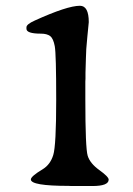

<svg xmlns="http://www.w3.org/2000/svg" viewBox="-20 -638 457 659"><path d="M284.7 -562Q284.7 -559.6 279.8 -512Q274.9 -464.4 274.9 -438.5L273.4 -388.2V-368.2L272.9 -357.9V-296.9Q272.9 -129.4 281 -103.3Q289.1 -77.1 321 -54.2Q353 -31.2 353 -21.5Q353 0.5 296.9 0.5H225.6L215.3 0Q85.9 0 85.9 -22Q85.9 -32.7 126.5 -57.1Q152.8 -73.2 162.8 -106Q172.9 -138.7 172.9 -295.7Q172.9 -452.6 168 -479.2Q163.1 -505.9 152.1 -514.2Q141.1 -522.5 120.6 -522.5Q70.8 -522.5 70.8 -539.1V-544.4Q70.8 -554.7 99.1 -567.4Q210.9 -618.2 254.4 -618.2Q284.7 -618.2 284.7 -562Z"/></svg>

Font: Averia Serif Libre Light
Style: Regular
Weight: 300
Version: Version 1.002